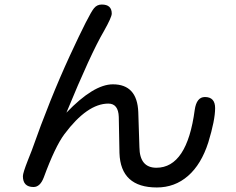

<svg xmlns="http://www.w3.org/2000/svg" viewBox="-20 -773 1040 847"><path d="M478 -401Q585 -401 590 -279L595 -124Q596 -33 670 -33Q805 -33 839 -288Q847 -345 884 -345Q929 -345 929 -296Q929 -243 899 -145Q868 -48 809.5 3Q751 54 672 54Q512 54 507 -98L504 -257Q502 -316 458 -316Q365 -316 264 -181Q223 -126 173 10Q157 52 128 52Q81 52 81 4Q81 -10 103 -66L120 -109Q200 -336 288 -527Q374 -713 395 -737Q408 -753 429 -753Q473 -753 473 -713Q473 -697 438 -635Q380 -536 273 -276Q393 -401 478 -401Z"/></svg>

Font: 寒蝉全圆体
Style: Regular
Weight: 400
Designer: Warren2060
      Designed by Motoya company      

      [Varela Round]
      Joe Prince(Latin component); Avraham Cornf
Foundry: ChillType
Version: Version 3.200